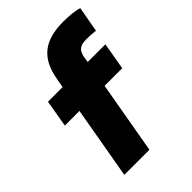

<svg xmlns="http://www.w3.org/2000/svg" viewBox="-200 -764 854 854"><g transform="rotate(-45 227.0 -337.0)"><path d="M226 0 286 -342H397L419 -470H308L313 -502C320 -533 336 -546 375 -546C392 -546 417 -545 432 -542L454 -663C431 -670 397 -674 358 -674C235 -674 177 -622 158 -514L150 -470H58L36 -342H128L68 0Z"/></g></svg>

Font: Celebes ExtraBold
Style: Italic
Weight: 800
Italic angle: -10°
Designer: Anugrah Pasau
Foundry: Lafontype
Version: Version 1.000